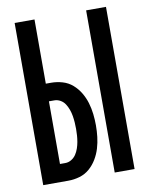

<svg xmlns="http://www.w3.org/2000/svg" viewBox="-83 -796 666 857"><g transform="rotate(-10 250.0 -367.5)"><path d="M367 0V-735H457V0ZM43 0V-735H133V-444H157Q183 -444 208.5 -436.5Q234 -429 253.5 -412Q273 -395 286.5 -372.5Q300 -350 307.5 -325Q315 -300 318 -274Q321 -248 321 -222Q321 -196 318 -170Q315 -144 307.5 -119Q300 -94 286.5 -71.5Q273 -49 253.5 -32Q234 -15 208.5 -7.5Q183 0 157 0ZM157 -80Q172 -80 185 -88Q198 -96 206 -108Q214 -120 219 -134.5Q224 -149 226.5 -163.5Q229 -178 230 -192.5Q231 -207 231 -222Q231 -237 230 -251.5Q229 -266 226.5 -281Q224 -296 219 -310Q214 -324 206 -336.5Q198 -349 185 -356.5Q172 -364 157 -364H133V-80Z"/></g></svg>

Font: Iosevka SS18 Medium
Style: Regular
Weight: 500
Monospace: yes
Designer: Belleve Invis
Foundry: Belleve Invis
Version: Version 25.1.1; ttfautohint (v1.8.4)